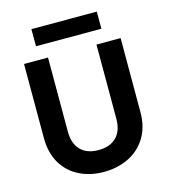

<svg xmlns="http://www.w3.org/2000/svg" viewBox="-127 -977 951 1083"><g transform="rotate(-15 348.5 -435.0)"><path d="M207 -698V-266Q207 -195 244 -157.5Q281 -120 348 -120Q416 -120 453 -157.5Q490 -195 490 -266V-698H631V-267Q631 -178 592.5 -116.5Q554 -55 489.5 -24Q425 7 346 7Q268 7 204.5 -24Q141 -55 104 -116.5Q67 -178 67 -267V-698ZM540 -877V-777H158V-877Z"/></g></svg>

Font: MSTAGE SemiBold
Style: Regular
Weight: 600
Designer: Ninad Kale (Devanagari), Jonny Pinhorn (Latin)
Foundry: Indian Type Foundry
Version: 4.004